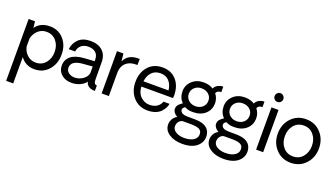

<svg xmlns="http://www.w3.org/2000/svg" viewBox="-79 -1422 4109 2348"><g transform="rotate(20 1976.0 -248.0)"><path d="M329 -555Q441 -555 510.5 -476.5Q580 -398 580 -278Q580 -158 509 -77Q438 4 326 4Q210 4 144 -88V255H52V-550H135L144 -467Q206 -555 329 -555ZM313 -78Q392 -78 440.5 -135.5Q489 -193 489 -278Q489 -364 440.5 -421Q392 -478 313 -478Q250 -478 204 -436.5Q158 -395 144 -330V-225Q158 -160 204 -119Q250 -78 313 -78Z M809 5Q729 5 678 -39.5Q627 -84 627 -155Q627 -230 683 -277Q739 -324 853 -332L987 -341V-359Q987 -420 952 -451Q917 -482 855 -482Q800 -482 764 -451.5Q728 -421 722 -371H639Q647 -449 702.5 -503Q758 -557 859 -557Q958 -557 1015 -504.5Q1072 -452 1072 -357Q1072 -317 1072.5 -268Q1073 -219 1073 -185Q1073 -151 1073 -147Q1073 -105 1082.5 -88Q1092 -71 1114 -72V0Q1103 0 1083 -2Q1009 -14 994 -78Q972 -43 920.5 -19Q869 5 809 5ZM822 -69Q883 -69 932.5 -105Q982 -141 987 -188V-272L861 -262Q713 -250 713 -157Q713 -117 746 -93Q779 -69 822 -69Z M1496 -555 1495 -476Q1406 -481 1351 -435.5Q1296 -390 1296 -298V0H1202V-550H1286L1296 -450Q1345 -562 1496 -555Z M2044 -278Q2044 -269 2042 -245H1630Q1633 -163 1682 -116.5Q1731 -70 1794 -69Q1854 -68 1893.5 -94Q1933 -120 1947 -164H2026Q2022 -136 2007.5 -108.5Q1993 -81 1967 -54Q1941 -27 1897 -11Q1853 5 1798 5Q1683 4 1612.5 -75.5Q1542 -155 1542 -274Q1542 -396 1610.5 -475Q1679 -554 1797 -554Q1910 -554 1977 -478Q2044 -402 2044 -278ZM1797 -478Q1726 -478 1683.5 -433.5Q1641 -389 1632 -314H1958Q1950 -389 1908.5 -433.5Q1867 -478 1797 -478Z M2342 243Q2236 244 2167.5 199.5Q2099 155 2096 83Q2094 45 2113 9.5Q2132 -26 2169 -45Q2108 -83 2108 -130Q2108 -161 2125.5 -182.5Q2143 -204 2177 -226Q2122 -279 2122 -364Q2122 -444 2181 -499Q2240 -554 2331 -554Q2404 -554 2457 -520Q2469 -551 2503 -569.5Q2537 -588 2572 -586V-515Q2550 -517 2531.5 -507Q2513 -497 2506 -477Q2547 -424 2547 -361Q2547 -275 2487.5 -221.5Q2428 -168 2333 -167Q2261 -165 2223 -191Q2204 -184 2195 -169Q2186 -154 2191 -138Q2206 -94 2280 -93L2390 -92Q2565 -89 2584 36Q2596 123 2531 182.5Q2466 242 2342 243ZM2460 -362Q2460 -412 2423.5 -444.5Q2387 -477 2331 -477Q2277 -477 2241 -444Q2205 -411 2205 -361Q2205 -312 2241 -278.5Q2277 -245 2331 -245Q2388 -245 2424 -278Q2460 -311 2460 -362ZM2499 44Q2493 9 2458 -5.5Q2423 -20 2357 -20H2248Q2216 -12 2199 13Q2182 38 2182 69Q2182 114 2227 140.5Q2272 167 2334 167Q2420 167 2464 132.5Q2508 98 2499 44Z M2878 243Q2772 244 2703.5 199.5Q2635 155 2632 83Q2630 45 2649 9.5Q2668 -26 2705 -45Q2644 -83 2644 -130Q2644 -161 2661.5 -182.5Q2679 -204 2713 -226Q2658 -279 2658 -364Q2658 -444 2717 -499Q2776 -554 2867 -554Q2940 -554 2993 -520Q3005 -551 3039 -569.5Q3073 -588 3108 -586V-515Q3086 -517 3067.5 -507Q3049 -497 3042 -477Q3083 -424 3083 -361Q3083 -275 3023.5 -221.5Q2964 -168 2869 -167Q2797 -165 2759 -191Q2740 -184 2731 -169Q2722 -154 2727 -138Q2742 -94 2816 -93L2926 -92Q3101 -89 3120 36Q3132 123 3067 182.5Q3002 242 2878 243ZM2996 -362Q2996 -412 2959.5 -444.5Q2923 -477 2867 -477Q2813 -477 2777 -444Q2741 -411 2741 -361Q2741 -312 2777 -278.5Q2813 -245 2867 -245Q2924 -245 2960 -278Q2996 -311 2996 -362ZM3035 44Q3029 9 2994 -5.5Q2959 -20 2893 -20H2784Q2752 -12 2735 13Q2718 38 2718 69Q2718 114 2763 140.5Q2808 167 2870 167Q2956 167 3000 132.5Q3044 98 3035 44Z M3257 -637Q3234 -637 3217.5 -653.5Q3201 -670 3201 -694Q3201 -717 3217.5 -734Q3234 -751 3257 -751Q3281 -751 3297.5 -734Q3314 -717 3314 -694Q3314 -670 3297.5 -653.5Q3281 -637 3257 -637ZM3212 -550H3304V0H3212Z M3854.5 -74.5Q3779 7 3662 7Q3545 7 3469.5 -74.5Q3394 -156 3394 -276Q3394 -396 3469 -477.5Q3544 -559 3662 -559Q3780 -559 3855 -477.5Q3930 -396 3930 -276Q3930 -156 3854.5 -74.5ZM3838 -276Q3838 -362 3789.5 -419.5Q3741 -477 3662 -477Q3583 -477 3534.5 -419.5Q3486 -362 3486 -276Q3486 -191 3534.5 -133.5Q3583 -76 3662 -76Q3741 -76 3789.5 -133.5Q3838 -191 3838 -276Z"/></g></svg>

Font: Oakes Grotesk
Style: Regular
Weight: 400
Designer: Samuel Oakes
Foundry: Samuel Oakes
Version: Version 1.000;PS 001.000;hotconv 1.0.88;makeotf.lib2.5.64775